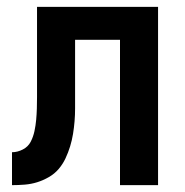

<svg xmlns="http://www.w3.org/2000/svg" viewBox="-20 -540 540 560"><path d="M15 0V-96Q31 -96 46.5 -104Q62 -112 69.5 -126.5Q77 -141 80.5 -157.5Q84 -174 85.5 -190.5Q87 -207 87.5 -223.5Q88 -240 88 -257V-520H441V0H330V-424H199V-261Q199 -242 199 -223.5Q199 -205 197.5 -186.5Q196 -168 193 -149.5Q190 -131 184.5 -113Q179 -95 171 -78Q163 -61 151 -47Q139 -33 122.5 -23.5Q106 -14 88.5 -8.5Q71 -3 52 -1.5Q33 0 15 0Z"/></svg>

Font: Iosevka
Style: Bold
Weight: 700
Monospace: yes
Designer: Belleve Invis
Foundry: Belleve Invis
Version: Version 32.5.0; ttfautohint (v1.8.4)